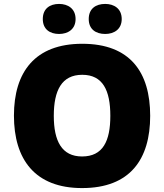

<svg xmlns="http://www.w3.org/2000/svg" viewBox="-20 -1041 837 978"><path d="M198 -944C198 -892 234 -868 281 -868C326 -868 365 -892 365 -944C365 -997 326 -1021 281 -1021C234 -1021 198 -997 198 -944ZM432 -944C432 -892 468 -868 516 -868C561 -868 600 -892 600 -944C600 -997 561 -1021 516 -1021C468 -1021 432 -997 432 -944ZM745 -451C745 -673 643 -818 399 -818C158 -818 51 -674 51 -452C51 -229 158 -83 398 -83C643 -83 745 -230 745 -451ZM254 -451C254 -580 294 -660 399 -660C504 -660 542 -580 542 -451C542 -322 504 -244 398 -244C295 -244 254 -322 254 -451Z"/></svg>

Font: Noto Sans Telugu UI Black
Style: Regular
Weight: 900
Designer: Jelle Bosma - Monotype Design Team
Foundry: Monotype Imaging Inc.
Version: Version 2.005